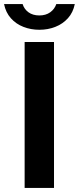

<svg xmlns="http://www.w3.org/2000/svg" viewBox="-41 -931 390 951"><path d="M81 0V-723H226.5V0ZM154 -783.5Q112 -783.5 75.2 -797.8Q38.5 -812 13 -840.5Q-12.5 -869 -21 -911H71Q78.5 -886 100 -870.2Q121.5 -854.5 154 -854.5Q186 -854.5 207.8 -870.2Q229.5 -886 238 -911H329.5Q321 -869 295.5 -840.8Q270 -812.5 233.2 -798Q196.5 -783.5 154 -783.5Z"/></svg>

Font: Public Sans Thin
Style: Bold
Weight: 700
Version: Version 2.001